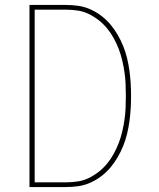

<svg xmlns="http://www.w3.org/2000/svg" viewBox="-20 -755 640 775"><path d="M99 0V-735H245Q271 -735 296 -731.5Q321 -728 344.5 -717.5Q368 -707 388.5 -691.5Q409 -676 425.5 -656.5Q442 -637 455 -614.5Q468 -592 477.5 -568.5Q487 -545 493 -520Q499 -495 502.5 -469.5Q506 -444 507.5 -418.5Q509 -393 509 -368Q509 -342 507.5 -316.5Q506 -291 502.5 -265.5Q499 -240 493 -215Q487 -190 477.5 -166.5Q468 -143 455 -120.5Q442 -98 425.5 -78.5Q409 -59 388.5 -43.5Q368 -28 344.5 -17.5Q321 -7 296 -3.5Q271 0 245 0ZM120 -19H245Q269 -19 293 -22.5Q317 -26 338.5 -36.5Q360 -47 379 -62Q398 -77 413 -95.5Q428 -114 439.5 -135Q451 -156 459.5 -178.5Q468 -201 473.5 -224.5Q479 -248 482.5 -272Q486 -296 487 -320Q488 -344 488 -368Q488 -391 487 -415Q486 -439 482.5 -463Q479 -487 473.5 -510.5Q468 -534 459.5 -556.5Q451 -579 439.5 -600Q428 -621 413 -639.5Q398 -658 379 -673Q360 -688 338.5 -698.5Q317 -709 293 -712.5Q269 -716 245 -716H120Z"/></svg>

Font: Iosevka SS04 Thin Extended
Style: Regular
Weight: 100
Width: 7
Monospace: yes
Designer: Belleve Invis
Foundry: Belleve Invis
Version: Version 19.0.0; ttfautohint (v1.8.4)